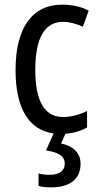

<svg xmlns="http://www.w3.org/2000/svg" viewBox="-20 -567 427 827"><path d="M327 138C327 91 295 62 243 51L262 9C296 7 329 -3 355 -18V-89C323 -73 288 -63 251 -63C172 -63 132 -131 132 -266C132 -403 172 -473 252 -473C279 -473 310 -464 337 -452L362 -521C333 -537 294 -547 248 -547C119 -547 47 -448 47 -265C47 -97 106 -7 211 8L178 81C227 88 259 103 259 138C259 168 237 186 192 186C176 186 159 184 146 180V234C159 238 178 240 200 240C282 240 327 204 327 138Z"/></svg>

Font: Noto Sans Lao Looped Condensed
Style: Regular
Weight: 400
Width: 3
Designer: Mark Frömberg, Ben Mitchell
Foundry: The Fontpad Ltd
Version: Version 1.002